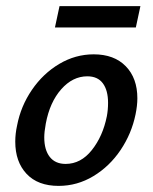

<svg xmlns="http://www.w3.org/2000/svg" viewBox="-20 -603 500 629"><path d="M30 -139Q30 -165 36 -192Q48 -255 84.5 -308.5Q121 -362 174 -393.5Q227 -425 287 -425Q354 -425 392 -386Q430 -347 430 -281Q430 -257 424 -228Q411 -165 375 -111.5Q339 -58 286 -26Q233 6 172 6Q104 6 67 -33.5Q30 -73 30 -139ZM330 -222Q334 -243 334 -266Q334 -307 317 -330Q300 -353 266 -353Q218 -353 180.5 -310.5Q143 -268 130 -198Q125 -171 125 -153Q125 -112 143 -89Q161 -66 195 -66Q245 -66 281 -111.5Q317 -157 330 -222ZM175 -583H440L425 -513H160Z"/></svg>

Font: Ysabeau Semibold
Style: Italic
Weight: 600
Italic angle: -12°
Designer: Christian Thalmann (Catharsis Fonts)
Version: Version 0.003